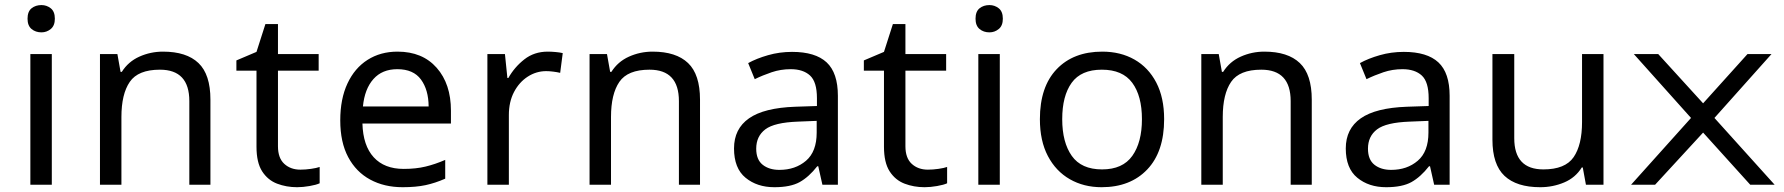

<svg xmlns="http://www.w3.org/2000/svg" viewBox="-20 -740 7147 769"><path d="M146 -719.7Q167 -719.7 183.3 -706.8Q199.7 -693.8 199.7 -665Q199.7 -637.2 183.3 -623.8Q167 -610.4 146 -610.4Q122.6 -610.4 106.4 -623.8Q90.3 -637.2 90.3 -665Q90.3 -693.8 106.4 -706.8Q122.6 -719.7 146 -719.7ZM101.6 -523.4H187.5V0H101.6Z M632.8 -533.2Q727.1 -533.2 774.9 -487.5Q822.8 -441.9 822.8 -340.8V0H738.3V-335Q738.3 -460.9 620.6 -460.9Q533.2 -460.9 499.8 -412.1Q466.3 -363.3 466.3 -271.5V0H380.4V-523.4H450.2L462.9 -452.1H467.8Q493.7 -493.2 538.3 -513.2Q583 -533.2 632.8 -533.2Z M1183.1 -60.5Q1203.1 -60.5 1225.6 -63.7Q1248 -66.9 1260.3 -71.3V-5.9Q1246.6 0.5 1220 5.1Q1193.4 9.8 1169.9 9.8Q1127 9.8 1089.8 -4.4Q1052.7 -18.6 1030 -53.7Q1007.3 -88.9 1007.3 -152.3V-457H926.8V-498L1007.3 -532.2L1043 -643.6H1093.3V-523.4H1256.3V-457H1093.3V-154.3Q1093.3 -106.9 1118.7 -83.7Q1144 -60.5 1183.1 -60.5Z M1572.3 -533.2Q1671.9 -533.2 1729 -468.5Q1786.1 -403.8 1786.1 -296.9V-245.1H1431.6Q1434.1 -156.7 1476.8 -110.1Q1519.5 -63.5 1596.7 -63.5Q1646 -63.5 1684.3 -72.8Q1722.7 -82 1763.2 -99.6V-24.4Q1723.1 -6.8 1684.6 1.5Q1646 9.8 1592.8 9.8Q1519 9.8 1462.6 -20.8Q1406.2 -51.3 1374.5 -110.8Q1342.8 -170.4 1342.8 -257.8Q1342.8 -343.8 1371.6 -405.5Q1400.4 -467.3 1452.1 -500.2Q1503.9 -533.2 1572.3 -533.2ZM1571.3 -462.9Q1510.7 -462.9 1475.6 -423.3Q1440.4 -383.8 1433.6 -313.5H1696.8Q1696.3 -380.4 1666 -421.6Q1635.7 -462.9 1571.3 -462.9Z M2173.8 -533.2Q2188 -533.2 2204.6 -531.7Q2221.2 -530.3 2233.9 -527.3L2223.6 -448.2Q2211.4 -451.2 2196 -453.1Q2180.7 -455.1 2167.5 -455.1Q2127.9 -455.1 2093.8 -433.1Q2059.6 -411.1 2038.8 -371.6Q2018.1 -332 2018.1 -279.3V0H1932.1V-523.4H2002.4L2012.2 -427.7H2016.1Q2040.5 -471.2 2080.1 -502.2Q2119.6 -533.2 2173.8 -533.2Z M2593.8 -533.2Q2688 -533.2 2735.8 -487.5Q2783.7 -441.9 2783.7 -340.8V0H2699.2V-335Q2699.2 -460.9 2581.5 -460.9Q2494.1 -460.9 2460.7 -412.1Q2427.2 -363.3 2427.2 -271.5V0H2341.3V-523.4H2411.1L2423.8 -452.1H2428.7Q2454.6 -493.2 2499.3 -513.2Q2543.9 -533.2 2593.8 -533.2Z M3152.3 -532.2Q3245.6 -532.2 3290.8 -490.2Q3335.9 -448.2 3335.9 -356.4V0H3273.9L3257.3 -74.2H3253.4Q3219.7 -31.2 3182.9 -10.7Q3146 9.8 3081.5 9.8Q3012.2 9.8 2966.1 -28.1Q2919.9 -65.9 2919.9 -145.5Q2919.9 -224.1 2980 -266.1Q3040 -308.1 3165 -312.5L3252 -315.4V-346.7Q3252 -412.1 3224.4 -437.5Q3196.8 -462.9 3147 -462.9Q3106.9 -462.9 3070.8 -450.7Q3034.7 -438.5 3002.9 -422.9L2976.6 -487.3Q3010.3 -505.9 3056.2 -519Q3102.1 -532.2 3152.3 -532.2ZM3251 -255.9 3176.3 -252.9Q3081.5 -249.5 3045.2 -221.9Q3008.8 -194.3 3008.8 -144.5Q3008.8 -100.6 3034.7 -80.1Q3060.5 -59.6 3101.6 -59.6Q3165.5 -59.6 3208.3 -96.2Q3251 -132.8 3251 -209Z M3696.3 -60.5Q3716.3 -60.5 3738.8 -63.7Q3761.2 -66.9 3773.4 -71.3V-5.9Q3759.8 0.5 3733.2 5.1Q3706.5 9.8 3683.1 9.8Q3640.1 9.8 3603 -4.4Q3565.9 -18.6 3543.2 -53.7Q3520.5 -88.9 3520.5 -152.3V-457H3439.9V-498L3520.5 -532.2L3556.2 -643.6H3606.4V-523.4H3769.5V-457H3606.4V-154.3Q3606.4 -106.9 3631.8 -83.7Q3657.2 -60.5 3696.3 -60.5Z M3942.9 -719.7Q3963.9 -719.7 3980.2 -706.8Q3996.6 -693.8 3996.6 -665Q3996.6 -637.2 3980.2 -623.8Q3963.9 -610.4 3942.9 -610.4Q3919.4 -610.4 3903.3 -623.8Q3887.2 -637.2 3887.2 -665Q3887.2 -693.8 3903.3 -706.8Q3919.4 -719.7 3942.9 -719.7ZM3898.4 -523.4H3984.4V0H3898.4Z M4642.6 -262.7Q4642.6 -132.3 4575 -61.3Q4507.3 9.8 4392.1 9.8Q4320.8 9.8 4264.9 -22.2Q4209 -54.2 4177 -115Q4145 -175.8 4145 -262.7Q4145 -392.6 4212.2 -462.9Q4279.3 -533.2 4395 -533.2Q4467.8 -533.2 4523.7 -501.5Q4579.6 -469.7 4611.1 -409.4Q4642.6 -349.1 4642.6 -262.7ZM4234.4 -262.7Q4234.4 -169.9 4272.7 -115.7Q4311 -61.5 4394 -61.5Q4476.6 -61.5 4515.1 -115.7Q4553.7 -169.9 4553.7 -262.7Q4553.7 -356 4514.9 -408.4Q4476.1 -460.9 4393.1 -460.9Q4310.1 -460.9 4272.2 -408.4Q4234.4 -356 4234.4 -262.7Z M5043.9 -533.2Q5138.2 -533.2 5186 -487.5Q5233.9 -441.9 5233.9 -340.8V0H5149.4V-335Q5149.4 -460.9 5031.7 -460.9Q4944.3 -460.9 4910.9 -412.1Q4877.4 -363.3 4877.4 -271.5V0H4791.5V-523.4H4861.3L4874 -452.1H4878.9Q4904.8 -493.2 4949.5 -513.2Q4994.1 -533.2 5043.9 -533.2Z M5602.5 -532.2Q5695.8 -532.2 5741 -490.2Q5786.1 -448.2 5786.1 -356.4V0H5724.1L5707.5 -74.2H5703.6Q5669.9 -31.2 5633.1 -10.7Q5596.2 9.8 5531.7 9.8Q5462.4 9.8 5416.3 -28.1Q5370.1 -65.9 5370.1 -145.5Q5370.1 -224.1 5430.2 -266.1Q5490.2 -308.1 5615.2 -312.5L5702.1 -315.4V-346.7Q5702.1 -412.1 5674.6 -437.5Q5647 -462.9 5597.2 -462.9Q5557.1 -462.9 5521 -450.7Q5484.9 -438.5 5453.1 -422.9L5426.8 -487.3Q5460.4 -505.9 5506.3 -519Q5552.2 -532.2 5602.5 -532.2ZM5701.2 -255.9 5626.5 -252.9Q5531.7 -249.5 5495.4 -221.9Q5459 -194.3 5459 -144.5Q5459 -100.6 5484.9 -80.1Q5510.7 -59.6 5551.8 -59.6Q5615.7 -59.6 5658.4 -96.2Q5701.2 -132.8 5701.2 -209Z M6316.4 -523.4H6402.3V0H6332L6319.3 -69.3H6315.4Q6290 -28.3 6244.9 -9.3Q6199.7 9.8 6148.9 9.8Q6054.2 9.8 6005.9 -35.6Q5957.5 -81.1 5957.5 -180.7V-523.4H6044.9V-186.5Q6044.9 -61.5 6161.6 -61.5Q6249 -61.5 6282.7 -110.6Q6316.4 -159.7 6316.4 -251Z M6512.7 0 6752.9 -267.6 6523.9 -523.4H6621.6L6801.3 -326.2L6979 -523.4H7075.2L6846.7 -267.6L7087.9 0H6990.2L6801.3 -209L6608.9 0Z"/></svg>

Font: Lunasima
Style: Regular
Weight: 400
Designer: The DocRepair Project, Monotype Design Team
Foundry: Google
Version: Version 2.009